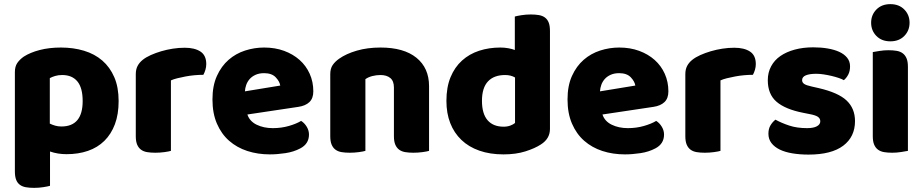

<svg xmlns="http://www.w3.org/2000/svg" viewBox="-20 -731 4469 929"><path d="M275 -501Q335 -501 386.5 -485.5Q438 -470 475 -438Q512 -406 533 -357.5Q554 -309 554 -242Q554 -178 536 -130Q518 -82 485 -49.5Q452 -17 405.5 -1Q359 15 302 15Q259 15 222 2V168Q212 171 190 174.5Q168 178 145 178Q123 178 105.5 175Q88 172 76 163Q64 154 58 138.5Q52 123 52 98V-382Q52 -409 63.5 -426Q75 -443 95 -457Q126 -477 172 -489Q218 -501 275 -501ZM277 -119Q380 -119 380 -242Q380 -306 354.5 -337Q329 -368 281 -368Q262 -368 247 -363.5Q232 -359 221 -353V-133Q233 -127 247 -123Q261 -119 277 -119Z M807 -1Q797 2 775.5 5Q754 8 731 8Q709 8 691.5 5Q674 2 662 -7Q650 -16 643.5 -31.5Q637 -47 637 -72V-372Q637 -395 645.5 -411.5Q654 -428 670 -441Q686 -454 709.5 -464.5Q733 -475 760 -483Q787 -491 816 -495.5Q845 -500 874 -500Q922 -500 950 -481.5Q978 -463 978 -421Q978 -407 974 -393.5Q970 -380 964 -369Q943 -369 921 -367Q899 -365 878 -361Q857 -357 838.5 -352.5Q820 -348 807 -342Z M1286 16Q1227 16 1176.5 -0.5Q1126 -17 1088.5 -50Q1051 -83 1029.5 -133Q1008 -183 1008 -250Q1008 -316 1029.5 -363.5Q1051 -411 1086 -441.5Q1121 -472 1166 -486.5Q1211 -501 1258 -501Q1311 -501 1354.5 -485Q1398 -469 1429.5 -441Q1461 -413 1478.5 -374Q1496 -335 1496 -289Q1496 -255 1477 -237Q1458 -219 1424 -214L1177 -177Q1188 -144 1222 -127.5Q1256 -111 1300 -111Q1341 -111 1377.5 -121.5Q1414 -132 1437 -146Q1453 -136 1464 -118Q1475 -100 1475 -80Q1475 -35 1433 -13Q1401 4 1361 10Q1321 16 1286 16ZM1258 -377Q1234 -377 1216.5 -369Q1199 -361 1188 -348.5Q1177 -336 1171.5 -320.5Q1166 -305 1165 -289L1336 -317Q1333 -337 1314 -357Q1295 -377 1258 -377Z M1886 -308Q1886 -339 1868.5 -353.5Q1851 -368 1821 -368Q1801 -368 1781.5 -363Q1762 -358 1748 -348V-1Q1738 2 1716.5 5Q1695 8 1672 8Q1650 8 1632.5 5Q1615 2 1603 -7Q1591 -16 1584.5 -31.5Q1578 -47 1578 -72V-372Q1578 -399 1589.5 -416Q1601 -433 1621 -447Q1655 -471 1706.5 -486Q1758 -501 1821 -501Q1934 -501 1995 -451.5Q2056 -402 2056 -314V-1Q2046 2 2024.5 5Q2003 8 1980 8Q1958 8 1940.5 5Q1923 2 1911 -7Q1899 -16 1892.5 -31.5Q1886 -47 1886 -72Z M2140 -243Q2140 -309 2160 -357.5Q2180 -406 2215.5 -438Q2251 -470 2298.5 -485.5Q2346 -501 2401 -501Q2421 -501 2440 -497.5Q2459 -494 2471 -489V-651Q2481 -654 2503 -657.5Q2525 -661 2548 -661Q2570 -661 2587.5 -658Q2605 -655 2617 -646Q2629 -637 2635 -621.5Q2641 -606 2641 -581V-107Q2641 -60 2597 -32Q2568 -13 2522 1.5Q2476 16 2416 16Q2351 16 2299.5 -2Q2248 -20 2212.5 -54Q2177 -88 2158.5 -135.5Q2140 -183 2140 -243ZM2424 -368Q2370 -368 2341 -337Q2312 -306 2312 -243Q2312 -181 2339 -149.5Q2366 -118 2417 -118Q2435 -118 2449.5 -123.5Q2464 -129 2472 -136V-356Q2452 -368 2424 -368Z M3004 16Q2945 16 2894.5 -0.5Q2844 -17 2806.5 -50Q2769 -83 2747.5 -133Q2726 -183 2726 -250Q2726 -316 2747.5 -363.5Q2769 -411 2804 -441.5Q2839 -472 2884 -486.5Q2929 -501 2976 -501Q3029 -501 3072.5 -485Q3116 -469 3147.5 -441Q3179 -413 3196.5 -374Q3214 -335 3214 -289Q3214 -255 3195 -237Q3176 -219 3142 -214L2895 -177Q2906 -144 2940 -127.5Q2974 -111 3018 -111Q3059 -111 3095.5 -121.5Q3132 -132 3155 -146Q3171 -136 3182 -118Q3193 -100 3193 -80Q3193 -35 3151 -13Q3119 4 3079 10Q3039 16 3004 16ZM2976 -377Q2952 -377 2934.5 -369Q2917 -361 2906 -348.5Q2895 -336 2889.5 -320.5Q2884 -305 2883 -289L3054 -317Q3051 -337 3032 -357Q3013 -377 2976 -377Z M3466 -1Q3456 2 3434.5 5Q3413 8 3390 8Q3368 8 3350.5 5Q3333 2 3321 -7Q3309 -16 3302.5 -31.5Q3296 -47 3296 -72V-372Q3296 -395 3304.5 -411.5Q3313 -428 3329 -441Q3345 -454 3368.5 -464.5Q3392 -475 3419 -483Q3446 -491 3475 -495.5Q3504 -500 3533 -500Q3581 -500 3609 -481.5Q3637 -463 3637 -421Q3637 -407 3633 -393.5Q3629 -380 3623 -369Q3602 -369 3580 -367Q3558 -365 3537 -361Q3516 -357 3497.5 -352.5Q3479 -348 3466 -342Z M4117 -145Q4117 -69 4060 -26Q4003 17 3892 17Q3850 17 3814 11Q3778 5 3752.5 -7.5Q3727 -20 3712.5 -39Q3698 -58 3698 -84Q3698 -108 3708 -124.5Q3718 -141 3732 -152Q3761 -136 3798.5 -123.5Q3836 -111 3885 -111Q3916 -111 3932.5 -120Q3949 -129 3949 -144Q3949 -158 3937 -166Q3925 -174 3897 -179L3867 -185Q3780 -202 3737.5 -238.5Q3695 -275 3695 -343Q3695 -380 3711 -410Q3727 -440 3756 -460Q3785 -480 3825.5 -491Q3866 -502 3915 -502Q3952 -502 3984.5 -496.5Q4017 -491 4041 -480Q4065 -469 4079 -451.5Q4093 -434 4093 -410Q4093 -387 4084.5 -370.5Q4076 -354 4063 -343Q4055 -348 4039 -353.5Q4023 -359 4004 -363.5Q3985 -368 3965.5 -371Q3946 -374 3930 -374Q3897 -374 3879 -366.5Q3861 -359 3861 -343Q3861 -332 3871 -325Q3881 -318 3909 -312L3940 -305Q4036 -283 4076.5 -244.5Q4117 -206 4117 -145Z M4195 -621Q4195 -659 4220.5 -685Q4246 -711 4288 -711Q4330 -711 4355.5 -685Q4381 -659 4381 -621Q4381 -583 4355.5 -557Q4330 -531 4288 -531Q4246 -531 4220.5 -557Q4195 -583 4195 -621ZM4373 -1Q4362 1 4340.5 4.5Q4319 8 4297 8Q4275 8 4257.5 5Q4240 2 4228 -7Q4216 -16 4209.5 -31.5Q4203 -47 4203 -72V-479Q4214 -481 4235.5 -484.5Q4257 -488 4279 -488Q4301 -488 4318.5 -485Q4336 -482 4348 -473Q4360 -464 4366.5 -448.5Q4373 -433 4373 -408Z"/></svg>

Font: Baloo Tammudu
Style: Regular
Weight: 400
Designer: Omkar Shende and Ek Type
Foundry: Ek Type
Version: Version 1.443;PS 1.000;hotconv 16.6.51;makeotf.lib2.5.65220;